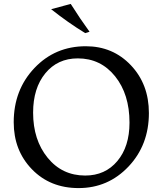

<svg xmlns="http://www.w3.org/2000/svg" viewBox="-20 -948 830 980"><path d="M381 12Q236 12 143 -84Q50 -180 50 -324Q50 -489 155.5 -600.5Q261 -712 418 -712Q556 -712 648 -615Q740 -518 740 -371Q740 -208 636 -98Q532 12 381 12ZM415 -52Q517 -52 579 -126Q641 -200 641 -322Q641 -467 567.5 -558.5Q494 -650 377 -650Q274 -650 211.5 -574Q149 -498 149 -373Q149 -234 223 -143Q297 -52 415 -52ZM415 -779Q328 -832 241 -901L341 -928Q391 -849 437 -786Z"/></svg>

Font: Coconat
Style: Regular
Weight: 400
Designer: Sara Lavazza
Foundry: Collletttivo
Version: Version 1.000;Glyphs 3.2 (3217)